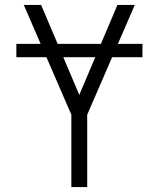

<svg xmlns="http://www.w3.org/2000/svg" viewBox="-20 -755 640 775"><path d="M268 0V-292L76 -735H146L300 -372L454 -735H524L332 -292V0ZM555 -524H46V-578H555Z"/></svg>

Font: Iosevka Light Extended
Style: Regular
Weight: 300
Width: 7
Monospace: yes
Designer: Belleve Invis
Foundry: Belleve Invis
Version: Version 32.5.0; ttfautohint (v1.8.4)